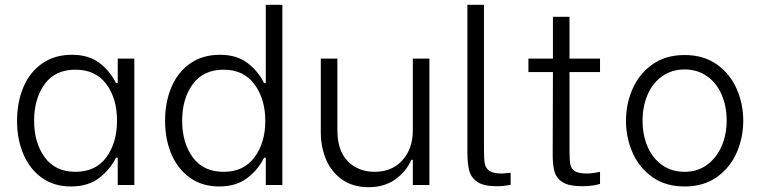

<svg xmlns="http://www.w3.org/2000/svg" viewBox="-20 -770 3168 799"><path d="M51 -267Q51 -345 77.5 -407.5Q104 -470 155.5 -506Q207 -542 279 -542Q350 -542 394.5 -507.5Q439 -473 463 -424H470V-526H539V0H470V-114H463Q437 -63 391.5 -28.5Q346 6 275 6Q205 6 154.5 -30Q104 -66 77.5 -128Q51 -190 51 -267ZM467 -268Q467 -360 422.5 -420Q378 -480 294 -480Q209 -480 165.5 -419.5Q122 -359 122 -268Q122 -176 166 -115.5Q210 -55 294 -55Q378 -55 422.5 -115.5Q467 -176 467 -268Z M667 -267Q667 -345 693.5 -407.5Q720 -470 771.5 -506Q823 -542 895 -542Q966 -542 1010.5 -507.5Q1055 -473 1079 -424H1086V-750H1155V0H1086V-114H1079Q1054 -63 1008 -28.5Q962 6 892 6Q822 6 771 -30Q720 -66 693.5 -128Q667 -190 667 -267ZM1084 -267Q1084 -358 1039 -419Q994 -480 911 -480Q826 -480 782 -419.5Q738 -359 738 -268Q738 -176 782 -115.5Q826 -55 911 -55Q994 -55 1039 -115.5Q1084 -176 1084 -267Z M1767 0H1698V-105H1692Q1671 -57 1625.5 -24Q1580 9 1514 9Q1449 9 1404 -22.5Q1359 -54 1337 -106Q1315 -158 1315 -220V-526H1384V-228Q1384 -143 1427.5 -99Q1471 -55 1539 -55Q1611 -55 1654.5 -103Q1698 -151 1698 -228V-526H1767Z M1925 -138V-750H1994V-147Q1994 -108 1997.5 -89Q2001 -70 2016.5 -59Q2032 -48 2066 -48Q2076 -48 2088 -49.5Q2100 -51 2105 -51V-1Q2075 5 2047 5Q1993 5 1966.5 -13Q1940 -31 1932.5 -60.5Q1925 -90 1925 -138Z M2350 -470V-141Q2350 -103 2353.5 -85.5Q2357 -68 2372 -58Q2387 -48 2421 -48Q2447 -48 2477 -55V-5Q2467 -1 2446.5 2Q2426 5 2403 5Q2350 5 2323.5 -10.5Q2297 -26 2288.5 -53Q2280 -80 2280 -126L2281 -470H2179V-526H2281V-700H2350V-526H2477V-470Z M2585 -267Q2585 -338 2612.5 -400.5Q2640 -463 2695 -502Q2750 -541 2829 -541Q2908 -541 2963 -502Q3018 -463 3045.5 -400.5Q3073 -338 3073 -268Q3073 -197 3045.5 -134.5Q3018 -72 2963 -33Q2908 6 2829 6Q2750 6 2695 -33Q2640 -72 2612.5 -134.5Q2585 -197 2585 -267ZM3004 -268Q3004 -328 2983 -376.5Q2962 -425 2922 -453Q2882 -481 2829 -481Q2776 -481 2736 -453Q2696 -425 2675 -376Q2654 -327 2654 -268Q2654 -208 2675 -159.5Q2696 -111 2735.5 -83Q2775 -55 2829 -55Q2882 -55 2921.5 -83.5Q2961 -112 2982.5 -160.5Q3004 -209 3004 -268Z"/></svg>

Font: Be Vietnam Light
Style: Regular
Weight: 300
Designer: Gabriel Lam
Foundry: TypeRant
Version: Version 4.000